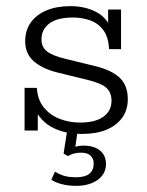

<svg xmlns="http://www.w3.org/2000/svg" viewBox="-20 -426 480 625"><path d="M246 10Q186 10 144.5 -14.5Q103 -39 86 -90L103 -97V-1H60V-140H100Q102 -102 122.5 -76.5Q143 -51 174.5 -39Q206 -27 240 -27Q290 -27 316.5 -46Q343 -65 343 -98Q343 -123 328 -138.5Q313 -154 265 -166L167 -190Q118 -202 90 -226.5Q62 -251 62 -292Q62 -327 80 -352.5Q98 -378 131 -392Q164 -406 209 -406Q259 -406 296 -385.5Q333 -365 346 -320L332 -316V-395H374V-266H335Q333 -306 316 -328.5Q299 -351 272.5 -360Q246 -369 218 -369Q166 -369 140.5 -349.5Q115 -330 115 -298Q115 -273 132.5 -259Q150 -245 191 -235L289 -211Q343 -198 369.5 -173Q396 -148 396 -103Q396 -68 377.5 -42.5Q359 -17 326 -3.5Q293 10 246 10ZM228 179Q203 179 181.5 173.5Q160 168 147 159L159 133Q172 141 187.5 146Q203 151 228 151Q285 151 285 106Q285 91 275 81Q265 71 244 71Q234 71 224 73Q214 75 201 82L187 74L200 -10H234L224 61L209 58Q220 53 230 50.5Q240 48 251 48Q286 48 305.5 64Q325 80 325 108Q325 140 298 159.5Q271 179 228 179Z"/></svg>

Font: Rokkitt Light
Style: Regular
Weight: 300
Version: Version 3.103